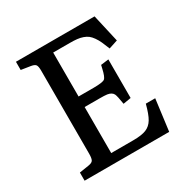

<svg xmlns="http://www.w3.org/2000/svg" viewBox="-160 -840 956 979"><g transform="rotate(-30 318.5 -350.0)"><path d="M62 0V-47.9L120.1 -57.1Q140.1 -60.5 145.5 -71.5Q150.9 -82.5 150.9 -107.9V-596.2Q150.9 -621.1 145 -630.4Q139.2 -639.6 118.2 -643.1L62 -651.9V-700.2H524.9L562 -537.1L509.8 -520Q499 -547.9 490.7 -565.9Q482.4 -584 471.7 -599.1Q460.9 -614.3 450.2 -622.6Q439.5 -630.9 423.8 -636.5Q408.2 -642.1 390.4 -644Q372.6 -646 347.2 -646H250V-387.2H336.9Q392.1 -387.2 404.1 -396.5Q416 -405.8 425.8 -450.2Q428.7 -462.4 430.2 -469.2L476.1 -475.1V-248L430.2 -240.2Q422.4 -290.5 416.5 -302.2Q407.7 -319.3 381.8 -323.2Q367.7 -325.2 336.9 -325.2H250V-54.2H378.9Q429.2 -54.2 455.8 -64.9Q482.4 -75.7 498.3 -102.1Q514.2 -128.4 528.8 -184.1H584L560.1 0Z"/></g></svg>

Font: Literata Book
Style: Regular
Weight: 400
Designer: Latin by Veronika Burian and Jose Scaglione. Greek by Irene Vlachou. Cyrillic by Vera Evstafieva
Foundry: TypeTogether
Version: Version 2.003;PS 002.003;hotconv 1.0.88;makeotf.lib2.5.64775